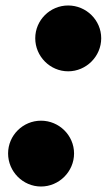

<svg xmlns="http://www.w3.org/2000/svg" viewBox="-20 -670 389 700"><path d="M108.5 -530.5C108.5 -464.5 162.5 -410 228.5 -410C294.5 -410 349 -464.5 349 -530.5C349 -596.5 294.5 -650 228.5 -650C162.5 -650 108.5 -596.5 108.5 -530.5ZM9.5 -110.5C9.5 -44.5 63.5 10 129.5 10C195.5 10 250 -44.5 250 -110.5C250 -176.5 195.5 -230 129.5 -230C63.5 -230 9.5 -176.5 9.5 -110.5Z"/></svg>

Font: Bodoni* 96pt Fatface
Style: Italic
Weight: 900
Italic angle: -13°
Version: Version 2.3